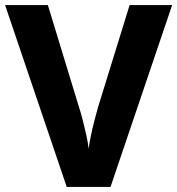

<svg xmlns="http://www.w3.org/2000/svg" viewBox="-20 -734 696 754"><path d="M656 -714 414 0H242L0 -714H168L290 -314Q298 -290 305.5 -260Q313 -230 319.5 -201Q326 -172 328 -150Q331 -172 337 -201Q343 -230 350.5 -259.5Q358 -289 365 -313L489 -714Z"/></svg>

Font: Noto Sans Syriac Eastern
Style: Bold
Weight: 700
Designer: Patrick Giasson and the Monotype Design Team
Foundry: Monotype Imaging Inc.
Version: Version 3.001